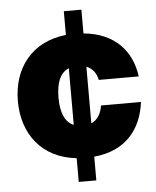

<svg xmlns="http://www.w3.org/2000/svg" viewBox="-53 -679 679 838"><g transform="rotate(-5 286.5 -260.0)"><path d="M258 114H335V10C474 -3 544 -91 559 -210H384C378 -173 362 -148 335 -136V-384C361 -374 378 -352 384 -322H559C544 -435 471 -517 335 -530V-634H258V-530C106 -514 24 -403 24 -260C24 -117 106 -6 258 10ZM202 -260C202 -324 219 -368 258 -384V-136C219 -152 202 -196 202 -260Z"/></g></svg>

Font: Aspekta 850
Style: Regular
Weight: 850
Designer: Ivo Dolenc
Version: Version 2.000